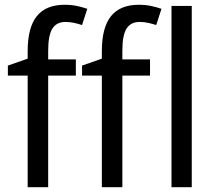

<svg xmlns="http://www.w3.org/2000/svg" viewBox="-20 -785 902 805"><path d="M298 -468H182V0H96V-468H13V-510L96 -539V-570Q96 -670 134.5 -717.5Q173 -765 251 -765Q279 -765 302.5 -760Q326 -755 346 -748L324 -680Q309 -685 291 -689Q273 -693 255 -693Q217 -693 199.5 -665Q182 -637 182 -572V-536H298ZM609 -468H493V0H407V-468H324V-510L407 -539V-570Q407 -670 445.5 -717.5Q484 -765 562 -765Q590 -765 613.5 -760Q637 -755 657 -748L635 -680Q620 -685 602 -689Q584 -693 566 -693Q528 -693 510.5 -665Q493 -637 493 -572V-536H609ZM784 0H699V-760H784Z"/></svg>

Font: Noto Sans SemiCondensed
Style: Regular
Weight: 400
Width: 4
Designer: Monotype Design Team
Foundry: Monotype Imaging Inc.
Version: Version 2.013; ttfautohint (v1.8.4.7-5d5b)